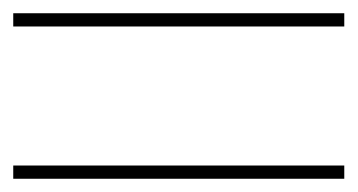

<svg xmlns="http://www.w3.org/2000/svg" viewBox="-20 -505 540 290"><path d="M0 -465V-485H500V-465ZM0 -235V-255H500V-235Z"/></svg>

Font: Murecho Thin
Style: Regular
Weight: 100
Designer: Neil Summerour
Foundry: Positype
Version: Version 1.010